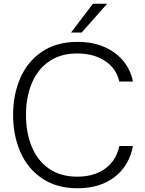

<svg xmlns="http://www.w3.org/2000/svg" viewBox="-20 -997 773 1027"><path d="M50 -382Q50 -489 88 -578Q126 -667 204 -720Q282 -773 395 -773Q475 -773 537.5 -746Q600 -719 639.5 -671Q679 -623 691 -561H618Q603 -630 542.5 -670.5Q482 -711 393 -711Q304 -711 242.5 -668.5Q181 -626 150 -551.5Q119 -477 119 -382Q119 -287 150 -212Q181 -137 242.5 -94.5Q304 -52 393 -52Q483 -52 542.5 -95Q602 -138 618 -216H691Q672 -112 594 -51Q516 10 395 10Q282 10 204 -43.5Q126 -97 88 -186Q50 -275 50 -382ZM417 -823H360L477 -977H553Z"/></svg>

Font: Open Sauce Sans Light
Style: Regular
Weight: 300
Designer: Alfredo Marco Pradil
Foundry: Creative Sauce Fz LLC
Version: Version 1.477